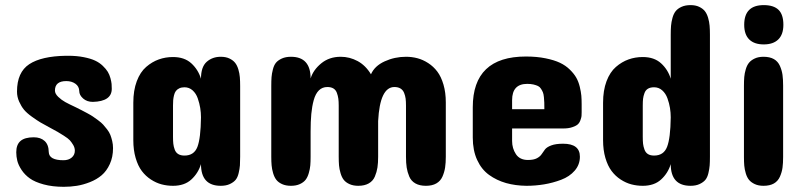

<svg xmlns="http://www.w3.org/2000/svg" viewBox="-20 -720 3139 744"><path d="M192.9 -369.1Q192.9 -356.9 205.6 -344.7Q218.3 -332.5 232.9 -324.5Q247.6 -316.4 273.9 -304.2Q289.6 -296.4 296.1 -293Q302.7 -289.6 317.9 -281.5Q333 -273.4 340.3 -268.3Q347.7 -263.2 360.4 -253.9Q373 -244.6 379.6 -237.3Q386.2 -230 394.8 -219Q403.3 -208 407.5 -197.5Q411.6 -187 414.8 -173.6Q418 -160.2 418 -146Q418 -111.3 405.5 -84.2Q393.1 -57.1 373.8 -40.8Q354.5 -24.4 328.4 -14.2Q302.2 -3.9 277.6 0Q252.9 3.9 227.1 3.9Q183.1 3.9 149.2 -5.4Q115.2 -14.6 95.7 -28.6Q76.2 -42.5 63.7 -61.3Q51.3 -80.1 47.1 -96.7Q43 -113.3 43 -129.9Q43 -159.7 59.6 -173.8Q76.2 -188 110.8 -188Q137.2 -188 152.8 -173.8Q168.5 -159.7 168.9 -130.9Q169.9 -99.1 226.1 -99.1Q245.6 -99.1 257.8 -109.4Q270 -119.6 270 -136.2Q270 -147.5 263.7 -158.2Q257.3 -168.9 250.7 -176.3Q244.1 -183.6 227.5 -194.1Q210.9 -204.6 202.9 -209.2Q194.8 -213.9 173.8 -225.1Q149.9 -237.8 136.7 -245.6Q123.5 -253.4 103.5 -267.8Q83.5 -282.2 73 -294.9Q62.5 -307.6 54.2 -326.2Q45.9 -344.7 45.9 -365.2Q45.9 -439.9 93.3 -471.2Q140.6 -502.4 235.8 -503.9H244.1Q277.3 -503.9 304.4 -498.5Q331.5 -493.2 348.6 -485.1Q365.7 -477.1 378.4 -464.8Q391.1 -452.6 397.7 -441.7Q404.3 -430.7 408 -417Q411.6 -403.3 412.4 -394.8Q413.1 -386.2 413.1 -376Q413.1 -327.1 339.8 -325.2Q316.9 -325.2 302 -338.4Q287.1 -351.6 287.1 -367.2Q286.6 -385.3 272.2 -395.5Q257.8 -405.8 236.8 -405.8Q192.9 -405.8 192.9 -369.1Z M910.6 -112.8Q910.6 -92.3 909.7 -79.1Q908.7 -65.9 904.8 -49.3Q900.9 -32.7 893.1 -23.2Q885.3 -13.7 870.6 -6.8Q856 0 835.4 0Q758.8 0 758.8 -84Q748 -48.8 721.4 -24.4Q694.8 0 650.4 0Q627.4 0 606.2 -5.6Q585 -11.2 564.7 -24.4Q544.4 -37.6 529.5 -57.4Q514.6 -77.1 505.6 -107.9Q496.6 -138.7 496.6 -176.8V-321.8Q496.6 -369.6 510 -405.3Q523.4 -440.9 546.4 -460.7Q569.3 -480.5 595.2 -489.7Q621.1 -499 650.4 -499Q694.8 -499 721.4 -474.6Q748 -450.2 758.8 -415Q758.8 -460.9 781 -480.5Q803.2 -500 835.4 -500Q855 -500 868.9 -493.4Q882.8 -486.8 890.9 -476.8Q898.9 -466.8 903.6 -451.2Q908.2 -435.5 909.4 -420.7Q910.6 -405.8 910.6 -386.2ZM650.4 -311V-189.9Q650.4 -173.8 651.6 -162.8Q652.8 -151.9 657 -140.4Q661.1 -128.9 670.7 -123Q680.2 -117.2 694.8 -117.2Q731.9 -117.2 744.9 -150.6Q757.8 -184.1 758.8 -265.1Q758.8 -283.2 755.9 -301.5Q752.9 -319.8 746.3 -338.9Q739.7 -357.9 726.3 -369.9Q712.9 -381.8 694.8 -381.8Q683.1 -381.8 674.6 -377.7Q666 -373.5 661.4 -367.2Q656.7 -360.8 654.3 -350.8Q651.9 -340.8 651.1 -332Q650.4 -323.2 650.4 -311Z M1368.2 0Q1348.6 0 1334.2 -6.6Q1319.8 -13.2 1312 -23.2Q1304.2 -33.2 1299.6 -49.1Q1294.9 -64.9 1293.7 -79.3Q1292.5 -93.8 1292.5 -112.8V-311Q1292.5 -327.1 1291 -337.9Q1289.6 -348.6 1285.4 -360.1Q1281.2 -371.6 1272 -377.2Q1262.7 -382.8 1248.5 -382.8Q1229 -382.8 1215.8 -369.9Q1202.6 -356.9 1195.8 -332.3Q1189 -307.6 1186.3 -278.6Q1183.6 -249.5 1183.6 -210V-112.8Q1183.6 -93.3 1182.4 -79.1Q1181.2 -64.9 1176.5 -49.1Q1171.9 -33.2 1164.1 -23.2Q1156.2 -13.2 1141.8 -6.6Q1127.4 0 1107.4 0Q1087.4 0 1073 -6.6Q1058.6 -13.2 1050.8 -23.2Q1043 -33.2 1038.3 -49.1Q1033.7 -64.9 1032.5 -79.1Q1031.2 -93.3 1031.2 -112.8V-387.2Q1031.2 -407.2 1032.2 -420.9Q1033.2 -434.6 1037.4 -450.9Q1041.5 -467.3 1049.3 -476.8Q1057.1 -486.3 1072 -493.2Q1086.9 -500 1107.4 -500Q1183.6 -500 1183.6 -416Q1193.8 -449.2 1224.9 -474.6Q1255.9 -500 1300.3 -500Q1335 -500 1366 -483.2Q1397 -466.3 1417.5 -432.1Q1431.6 -464.4 1470.5 -482.2Q1509.3 -500 1553.2 -500Q1576.2 -500 1597.4 -494.4Q1618.7 -488.8 1639.2 -475.6Q1659.7 -462.4 1674.6 -442.6Q1689.5 -422.9 1698.5 -392.1Q1707.5 -361.3 1707.5 -323.2V-112.8Q1707.5 -88.9 1704.8 -71Q1702.1 -53.2 1694.6 -35.9Q1687 -18.6 1670.9 -9.3Q1654.8 0 1630.4 0Q1606 0 1589.6 -9.3Q1573.2 -18.6 1565.9 -35.9Q1558.6 -53.2 1555.9 -70.8Q1553.2 -88.4 1553.2 -112.8V-311Q1553.2 -326.7 1551.8 -337.9Q1550.3 -349.1 1545.9 -360.1Q1541.5 -371.1 1532 -377Q1522.5 -382.8 1508.3 -382.8Q1452.1 -382.8 1445.3 -251V-112.8Q1445.3 -88.4 1442.6 -70.8Q1439.9 -53.2 1432.6 -35.9Q1425.3 -18.6 1408.9 -9.3Q1392.6 0 1368.2 0Z M2233.9 -315.9V-285.2Q2233.9 -275.9 2233.4 -270.3Q2232.9 -264.6 2229.2 -254.4Q2225.6 -244.1 2218.8 -238Q2211.9 -231.9 2197.5 -227.1Q2183.1 -222.2 2163.1 -222.2H1964.4V-173.8Q1964.4 -145 1979.2 -122.6Q1994.1 -100.1 2025.9 -100.1Q2047.9 -100.1 2060.3 -106.7Q2072.8 -113.3 2078.9 -122.6Q2085 -131.8 2091.8 -140.9Q2098.6 -149.9 2116 -156.5Q2133.3 -163.1 2162.1 -163.1Q2227.1 -163.1 2227.1 -112.8Q2227.1 -82 2207 -58.8Q2187 -35.6 2154.5 -23.4Q2122.1 -11.2 2088.4 -5.6Q2054.7 0 2020 0Q1977.1 -0.5 1940.9 -10.7Q1904.8 -21 1875.2 -42.2Q1845.7 -63.5 1828.9 -100.3Q1812 -137.2 1812 -187V-304.2Q1812 -501 2018.1 -501Q2060.1 -501 2093.8 -494.1Q2127.4 -487.3 2149.7 -476.8Q2171.9 -466.3 2188.2 -450.2Q2204.6 -434.1 2213.1 -418.9Q2221.7 -403.8 2226.6 -383.8Q2231.4 -363.8 2232.7 -349.1Q2233.9 -334.5 2233.9 -315.9ZM1964.4 -332V-296.9H2089.4Q2089.4 -313.5 2089.1 -322.5Q2088.9 -331.5 2087.6 -343.8Q2086.4 -356 2083.7 -362.3Q2081.1 -368.7 2076.4 -376Q2071.8 -383.3 2064.7 -386.7Q2057.6 -390.1 2047.1 -392.6Q2036.6 -395 2022.9 -395Q1964.4 -395 1964.4 -332Z M2731 -112.8Q2731 -92.3 2730 -79.1Q2729 -65.9 2725.1 -49.3Q2721.2 -32.7 2713.4 -23.2Q2705.6 -13.7 2690.9 -6.8Q2676.3 0 2655.8 0Q2579.1 0 2579.1 -84Q2568.4 -48.8 2541.7 -24.4Q2515.1 0 2470.7 0Q2447.8 0 2426.5 -5.6Q2405.3 -11.2 2385 -24.4Q2364.7 -37.6 2349.9 -57.4Q2335 -77.1 2325.9 -107.9Q2316.9 -138.7 2316.9 -176.8V-321.8Q2316.9 -369.6 2330.3 -405.3Q2343.8 -440.9 2366.7 -460.7Q2389.6 -480.5 2415.5 -489.7Q2441.4 -499 2470.7 -499Q2515.1 -499 2541.7 -474.6Q2568.4 -450.2 2579.1 -415V-585.9Q2579.1 -606 2580.3 -620.4Q2581.5 -634.8 2585.9 -650.9Q2590.3 -667 2598.4 -677Q2606.4 -687 2621.1 -693.6Q2635.7 -700.2 2655.8 -700.2Q2675.3 -700.2 2689.2 -693.6Q2703.1 -687 2711.2 -677Q2719.2 -667 2723.9 -651.1Q2728.5 -635.3 2729.7 -620.4Q2731 -605.5 2731 -585.9ZM2470.7 -311V-189.9Q2470.7 -173.3 2471.9 -162.8Q2473.1 -152.3 2477.3 -140.6Q2481.4 -128.9 2490.7 -123Q2500 -117.2 2514.6 -117.2Q2551.8 -117.2 2564.9 -150.9Q2578.1 -184.6 2579.1 -265.1Q2579.1 -283.2 2576.2 -301.5Q2573.2 -319.8 2566.4 -338.9Q2559.6 -357.9 2546.1 -369.9Q2532.7 -381.8 2514.6 -381.8Q2500 -381.8 2490.7 -376.2Q2481.4 -370.6 2477.3 -359.1Q2473.1 -347.7 2471.9 -337.4Q2470.7 -327.1 2470.7 -311Z M2862.8 -111.8V-388.2Q2862.8 -407.2 2864 -421.6Q2865.2 -436 2869.9 -451.7Q2874.5 -467.3 2882.6 -477.1Q2890.6 -486.8 2904.8 -493.4Q2918.9 -500 2938.5 -500Q2962.9 -500 2978.8 -491Q2994.6 -481.9 3002.2 -464.6Q3009.8 -447.3 3012.2 -429.9Q3014.6 -412.6 3014.6 -388.2V-111.8Q3014.6 -87.4 3012.2 -70.1Q3009.8 -52.7 3002.2 -35.4Q2994.6 -18.1 2978.8 -9Q2962.9 0 2938.5 0Q2918.9 0 2904.8 -6.6Q2890.6 -13.2 2882.6 -22.9Q2874.5 -32.7 2869.9 -48.3Q2865.2 -64 2864 -78.4Q2862.8 -92.8 2862.8 -111.8ZM3015.6 -624Q3015.6 -586.4 2995.8 -567.1Q2976.1 -547.9 2939.5 -547.9Q2902.8 -547.9 2883.3 -567.1Q2863.8 -586.4 2863.8 -624Q2863.8 -700.2 2939.5 -700.2Q2978 -700.2 2996.8 -681.9Q3015.6 -663.6 3015.6 -624Z"/></svg>

Font: Concert One
Style: Regular
Weight: 400
Designer: Johan Kallas, Mihkel Virkus
Foundry: Johan Kallas, Mihkel Virkus
Version: Version 1.003